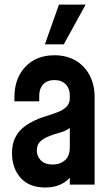

<svg xmlns="http://www.w3.org/2000/svg" viewBox="-20 -800 485 832"><path d="M176.5 12.5Q106.5 12.5 69.2 -29.5Q32 -71.5 32 -136Q32 -174 44.2 -200Q56.5 -226 76.2 -243.5Q96 -261 119.5 -272.5Q146.5 -286.5 175 -295.2Q203.5 -304 228 -313.2Q252.5 -322.5 267.5 -336.8Q282.5 -351 282.5 -375V-386Q282.5 -416 264.8 -434.5Q247 -453 216 -453Q184.5 -453 167.2 -434.5Q150 -416 150 -386V-361H42.5V-378.5Q42.5 -460.5 89.8 -510.5Q137 -560.5 216 -560.5Q268.5 -560.5 307.5 -537.8Q346.5 -515 368.2 -474Q390 -433 390 -378.5V0H282.5V-82.5L301 -58.5Q284.5 -24 252.5 -5.8Q220.5 12.5 176.5 12.5ZM208.5 -87Q239.5 -87 261 -105Q282.5 -123 282.5 -162V-245.5Q263.5 -231.5 238.2 -225Q213 -218.5 188.5 -208Q165 -198.5 152.2 -184.5Q139.5 -170.5 139.5 -148Q139.5 -123 157.2 -105Q175 -87 208.5 -87ZM174.5 -608 235.5 -780H351L256.5 -608Z"/></svg>

Font: Mohave Light SemiBold
Style: Regular
Weight: 600
Version: Version 2.003